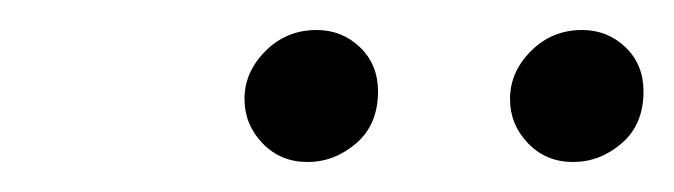

<svg xmlns="http://www.w3.org/2000/svg" viewBox="-20 -828 449 128"><path d="M362 -720Q344 -720 332 -732.5Q320 -745 320 -762Q320 -780 334 -794Q348 -808 368 -808Q385 -808 397 -796.5Q409 -785 409 -767Q409 -745 394.5 -732.5Q380 -720 362 -720ZM185 -720Q167 -720 155 -732.5Q143 -745 143 -762Q143 -780 157 -794Q171 -808 191 -808Q208 -808 220 -796.5Q232 -785 232 -767Q232 -745 217.5 -732.5Q203 -720 185 -720Z"/></svg>

Font: MuseoModerno Thin Light
Style: Italic
Weight: 300
Italic angle: -9°
Version: Version 1.003